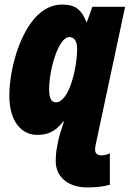

<svg xmlns="http://www.w3.org/2000/svg" viewBox="-20 -583 570 844"><path d="M366 241C403 241 442 236 463 229V91C452 96 438 100 427 100C411 100 398 93 398 76C398 65 400 54 404 37L530 -553H386L362 -486H360C338 -541 311 -563 253 -563C95 -563 21 -305 21 -163C21 -48 75 10 144 10C194 10 226 -8 258 -49H261C251 -19 241 12 236 36L231 62C227 81 225 105 225 126C225 189 272 241 366 241ZM225 -133C205 -133 196 -153 196 -192C196 -275 236 -420 285 -420C307 -420 319 -401 319 -369C319 -284 284 -133 225 -133Z"/></svg>

Font: Noto Sans Condensed Black
Style: Italic
Weight: 900
Width: 3
Italic angle: -12°
Designer: Monotype Design Team
Foundry: Monotype Imaging Inc.
Version: Version 2.013